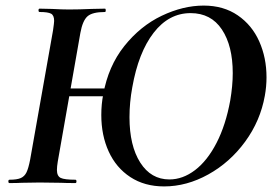

<svg xmlns="http://www.w3.org/2000/svg" viewBox="-20 -656 986 688"><path d="M191 -339H401L396 -311H186ZM174 -581Q174 -601 163 -607Q152 -613 122 -613Q118 -613 118 -619Q118 -625 122 -625L166 -624Q204 -622 227 -622Q262 -622 308 -624L356 -625Q359 -625 359 -619Q359 -613 356 -613Q311 -613 293.5 -597.5Q276 -582 268 -538L187 -77Q184 -59 184 -47Q184 -25 197.5 -18.5Q211 -12 250 -12Q254 -12 254 -6Q254 0 250 0Q217 0 198 -1L122 -2L58 -1Q42 0 14 0Q10 0 10 -6Q10 -12 14 -12Q41 -12 54.5 -18Q68 -24 75 -38.5Q82 -53 88 -84L170 -547Q174 -575 174 -581ZM343 -244Q343 -283 350 -318Q368 -419 425.5 -491Q483 -563 559.5 -599.5Q636 -636 710 -636Q781 -636 832 -601Q883 -566 909 -507.5Q935 -449 935 -379Q935 -346 929 -313Q913 -223 858.5 -148.5Q804 -74 726.5 -31Q649 12 568 12Q498 12 447 -21.5Q396 -55 369.5 -113Q343 -171 343 -244ZM805 -296Q814 -349 814 -394Q814 -492 775 -550.5Q736 -609 663 -609Q585 -609 530.5 -538.5Q476 -468 454 -343Q444 -289 444 -236Q444 -134 482.5 -73.5Q521 -13 587 -13Q635 -13 679 -46.5Q723 -80 756 -144Q789 -208 805 -296Z"/></svg>

Font: Cormorant Infant
Style: Bold Italic
Weight: 700
Italic angle: -10°
Designer: Christian Thalmann (Catharsis Fonts)
Foundry: Catharsis Fonts
Version: Version 4.000